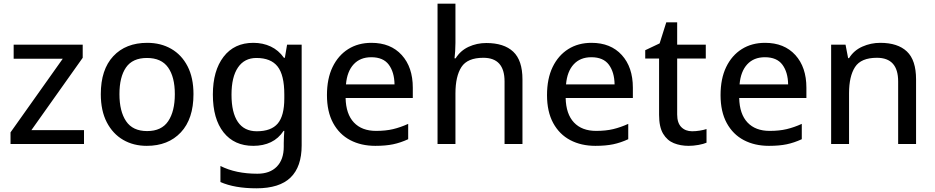

<svg xmlns="http://www.w3.org/2000/svg" viewBox="-20 -780 5062 1040"><path d="M435 0H37V-63L320 -462H54V-538H428V-467L150 -75H435Z M1028 -270Q1028 -136 959.5 -63Q891 10 775 10Q703 10 647 -22.5Q591 -55 558.5 -117.5Q526 -180 526 -270Q526 -403 593.5 -475.5Q661 -548 778 -548Q851 -548 907.5 -515.5Q964 -483 996 -421Q1028 -359 1028 -270ZM627 -270Q627 -177 663 -123.5Q699 -70 777 -70Q855 -70 891 -123.5Q927 -177 927 -270Q927 -363 890.5 -414.5Q854 -466 776 -466Q698 -466 662.5 -414.5Q627 -363 627 -270Z M1352 -548Q1404 -548 1446.5 -528Q1489 -508 1518 -467H1523L1535 -538H1614V8Q1614 123 1554 181.5Q1494 240 1369 240Q1251 240 1174 206V119Q1257 161 1374 161Q1442 161 1479.5 122.5Q1517 84 1517 15V-5Q1517 -18 1518 -39.5Q1519 -61 1520 -71H1516Q1489 -30 1447.5 -10Q1406 10 1352 10Q1249 10 1191 -63Q1133 -136 1133 -268Q1133 -397 1191 -472.5Q1249 -548 1352 -548ZM1369 -466Q1304 -466 1269 -414.5Q1234 -363 1234 -267Q1234 -170 1268.5 -119.5Q1303 -69 1371 -69Q1449 -69 1484.5 -111Q1520 -153 1520 -247V-268Q1520 -374 1483.5 -420Q1447 -466 1369 -466Z M1992 -548Q2096 -548 2156 -482Q2216 -416 2216 -305V-249H1852Q1854 -162 1897 -116.5Q1940 -71 2017 -71Q2069 -71 2109 -80.5Q2149 -90 2191 -109V-26Q2150 -7 2109.5 1.5Q2069 10 2013 10Q1936 10 1877 -21Q1818 -52 1784.5 -113.5Q1751 -175 1751 -265Q1751 -354 1781.5 -417Q1812 -480 1866 -514Q1920 -548 1992 -548ZM1991 -470Q1931 -470 1895.5 -431.5Q1860 -393 1854 -323H2117Q2116 -389 2086 -429.5Q2056 -470 1991 -470Z M2447 -548Q2447 -525 2445.5 -502.5Q2444 -480 2442 -464H2448Q2474 -506 2518.5 -526.5Q2563 -547 2614 -547Q2710 -547 2760 -500Q2810 -453 2810 -350V0H2713V-339Q2713 -467 2598 -467Q2512 -467 2479.5 -417Q2447 -367 2447 -274V0H2350V-760H2447Z M3184 -548Q3288 -548 3348 -482Q3408 -416 3408 -305V-249H3044Q3046 -162 3089 -116.5Q3132 -71 3209 -71Q3261 -71 3301 -80.5Q3341 -90 3383 -109V-26Q3342 -7 3301.5 1.5Q3261 10 3205 10Q3128 10 3069 -21Q3010 -52 2976.5 -113.5Q2943 -175 2943 -265Q2943 -354 2973.5 -417Q3004 -480 3058 -514Q3112 -548 3184 -548ZM3183 -470Q3123 -470 3087.5 -431.5Q3052 -393 3046 -323H3309Q3308 -389 3278 -429.5Q3248 -470 3183 -470Z M3729 -69Q3749 -69 3770.5 -72.5Q3792 -76 3807 -81V-7Q3791 0 3763.5 5Q3736 10 3710 10Q3666 10 3630 -4.5Q3594 -19 3572 -55.5Q3550 -92 3550 -158V-463H3475V-508L3553 -545L3589 -659H3648V-538H3803V-463H3648V-160Q3648 -114 3670.5 -91.5Q3693 -69 3729 -69Z M4124 -548Q4228 -548 4288 -482Q4348 -416 4348 -305V-249H3984Q3986 -162 4029 -116.5Q4072 -71 4149 -71Q4201 -71 4241 -80.5Q4281 -90 4323 -109V-26Q4282 -7 4241.5 1.5Q4201 10 4145 10Q4068 10 4009 -21Q3950 -52 3916.5 -113.5Q3883 -175 3883 -265Q3883 -354 3913.5 -417Q3944 -480 3998 -514Q4052 -548 4124 -548ZM4123 -470Q4063 -470 4027.5 -431.5Q3992 -393 3986 -323H4249Q4248 -389 4218 -429.5Q4188 -470 4123 -470Z M4748 -548Q4843 -548 4892.5 -501Q4942 -454 4942 -350V0H4845V-339Q4845 -467 4730 -467Q4644 -467 4611.5 -417Q4579 -367 4579 -275V0H4482V-538H4560L4574 -465H4579Q4605 -507 4651 -527.5Q4697 -548 4748 -548Z"/></svg>

Font: Noto Sans Kayah Li Medium
Style: Regular
Weight: 500
Designer: Monotype Design Team, Sérgio Martins
Foundry: Monotype Imaging Inc.
Version: Version 2.002; ttfautohint (v1.8.4.7-5d5b)